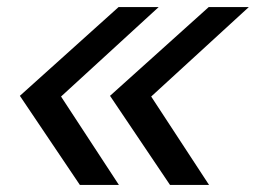

<svg xmlns="http://www.w3.org/2000/svg" viewBox="-20 -521 721 541"><path d="M427 -501 152 -249 315 0H205L36 -251L314 -501ZM681 -501 406 -249 569 0H459L290 -251L568 -501Z"/></svg>

Font: Red Hat Text Medium
Style: Italic
Weight: 500
Italic angle: -12°
Designer: Pentagram / MCKL
Foundry: Pentagram / MCKL
Version: Version 1.003; Red Hat Text Medium Italic